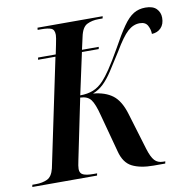

<svg xmlns="http://www.w3.org/2000/svg" viewBox="-108 -799 880 879"><g transform="rotate(-10 332.0 -359.5)"><path d="M-28 0 -26 -10H-9Q21 -10 43.5 -20.5Q66 -31 75 -68L180 -569H99L101 -579H183L192 -623Q199 -656 199 -667Q199 -691 184.5 -697.5Q170 -704 137 -704H121L122 -714H425L423 -704H404Q374 -704 350.5 -692.5Q327 -681 318 -637L305 -579H383L381 -569H303L261 -375Q295 -375 321.5 -385.5Q348 -396 371 -421Q386 -437 407.5 -468.5Q429 -500 462 -558Q496 -620 520.5 -655Q545 -690 569 -704.5Q593 -719 624 -719Q659 -719 675.5 -702Q692 -685 692 -660Q692 -630 675.5 -613Q659 -596 633 -595Q633 -615 623 -634Q613 -653 586 -653Q556 -653 530 -629.5Q504 -606 467 -543Q435 -492 413 -458.5Q391 -425 369.5 -404.5Q348 -384 320 -373Q376 -368 410.5 -342Q445 -316 464 -253L516 -81Q528 -42 542.5 -26Q557 -10 582 -10H592L590 0H536Q475 0 437 -19Q399 -38 385 -93L338 -268Q324 -323 308.5 -343.5Q293 -364 259 -365L201 -84Q195 -57 195 -44Q195 -24 210.5 -17Q226 -10 258 -10H275L273 0Z"/></g></svg>

Font: Noto Serif Display Condensed SemiBold
Style: Italic
Weight: 600
Width: 3
Italic angle: -12°
Designer: Monotype Design Team
Foundry: Monotype Imaging Inc.
Version: Version 2.009